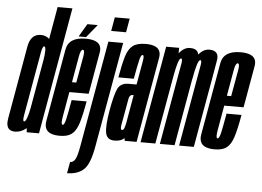

<svg xmlns="http://www.w3.org/2000/svg" viewBox="-90 -870 1614 1183"><g transform="rotate(5 717.0 -278.0)"><path d="M96.5 0 94.5 -25Q60.5 2.5 25 2.5Q-0.5 2.5 -13.5 -10Q-33 -29 -24.5 -76.5Q-10.5 -156 15 -301Q40.5 -446.5 54.5 -525.8Q68.5 -605 132 -605Q162 -605 184 -585L219 -785H310.5L172.5 0ZM107 -147.5 161 -454.5Q166.5 -487.5 166.5 -510Q166.5 -533.5 159.5 -536Q159 -536.5 158 -536.5Q147.5 -536.5 140.5 -496.5Q133.5 -456.5 106 -301Q78.5 -145 71.5 -105Q65 -69 73 -65.5Q73.5 -65 75 -65Q83.5 -65 92.5 -91.5Q100.5 -113.5 107 -147.5Z M301.5 4Q239.5 4 219 -25Q204.5 -46 211 -81Q226 -166 249.5 -299.5Q276 -450.5 289.8 -528.2Q303.5 -606 408.5 -606Q476 -606 495.5 -575Q506.5 -557.5 502 -529.5Q488.5 -453 462 -302.5Q459 -285 456 -269.5H336.5Q317 -159 309.5 -115.5Q301.5 -69.5 311 -65.5Q312 -65 313.5 -65Q323.5 -65 331.8 -100.2Q340 -135.5 355 -221.5H447.5Q432.5 -134.5 417 -85.5Q401.5 -36.5 375.2 -16.2Q349 4 301.5 4ZM347.5 -331.5H374Q396 -453.5 403 -494Q409.5 -531 400 -535.5Q398.5 -536.5 397 -536.5Q383.5 -536.5 376 -494Q369.5 -456 347.5 -331.5ZM363.5 -616 411 -696H475L409.5 -616Z M366 229.5 378.5 159.5Q397 159.5 409.2 140.5Q421.5 121.5 433 57L549 -600H640.5L525.5 50Q506 162 467.8 195.8Q429.5 229.5 366 229.5ZM575.5 -752.5H667.5L652.5 -667H560.5Z M702.5 0 699.5 -17.5Q682 4 639 4Q592 4 584.2 -39.5Q576.5 -83 593.5 -180Q609.5 -270.5 627 -311.2Q644.5 -352 696 -352H745L749 -373.5Q764.5 -460.5 771 -498.5Q777 -532 769 -535.5Q768 -536.5 766.5 -536.5Q756 -536.5 747.8 -501.8Q739.5 -467 725 -386H629.5Q644 -468 658.2 -516Q672.5 -564 699.8 -585Q727 -606 780.5 -606Q842.5 -606 862 -577Q874.5 -558.5 869 -527.5Q855.5 -449 832.5 -321L776 0ZM703.5 -116 733 -285.5H728Q707.5 -285.5 703 -259.5Q698.5 -233.5 689 -181Q680 -130.5 674 -98Q669 -70 677 -65.5Q678 -65 680 -65Q688.5 -65 693.8 -78Q699 -91 703.5 -116Z M800.5 0 906.5 -600H986.5V-566Q1016.5 -605 1054.5 -605Q1086 -605 1099 -589Q1106 -581 1107.5 -569Q1137 -605 1173.5 -605Q1205 -605 1218 -589Q1231 -573.5 1225.5 -543Q1215 -481 1204.5 -421.5L1130 0H1039L1111 -408Q1123 -477 1128.5 -506.5Q1132.5 -531.5 1126 -535Q1124.5 -536 1123 -536Q1114.5 -536 1104.5 -505Q1094.5 -474 1084.5 -415.5H1084L1011 0H920L992 -408Q1004 -477 1009.5 -506.5Q1013.5 -531.5 1007 -535Q1005.5 -536 1004 -536Q995.5 -536 985.5 -505Q977 -478.5 968.5 -432L892 0Z M1259.5 4Q1197.5 4 1177 -25Q1162.5 -46 1169 -81Q1184 -166 1207.5 -299.5Q1234 -450.5 1247.8 -528.2Q1261.5 -606 1366.5 -606Q1434 -606 1453.5 -575Q1464.5 -557.5 1460 -529.5Q1446.5 -453 1420 -302.5Q1417 -285 1414 -269.5H1294.5Q1275 -159 1267.5 -115.5Q1259.5 -69.5 1269 -65.5Q1270 -65 1271.5 -65Q1281.5 -65 1289.8 -100.2Q1298 -135.5 1313 -221.5H1405.5Q1390.5 -134.5 1375 -85.5Q1359.5 -36.5 1333.2 -16.2Q1307 4 1259.5 4ZM1305.5 -331.5H1332Q1354 -453.5 1361 -494Q1367.5 -531 1358 -535.5Q1356.5 -536.5 1355 -536.5Q1341.5 -536.5 1334 -494Q1327.5 -456 1305.5 -331.5Z"/></g></svg>

Font: Anybody UltraCondensed Medium
Style: Italic
Weight: 500
Width: 1
Italic angle: -10°
Designer: Tyler Finck
Foundry: Etcetera Type Company
Version: Version 1.010; ttfautohint (v1.8.3) -l 8 -r 50 -G 200 -x 14 